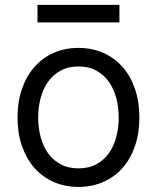

<svg xmlns="http://www.w3.org/2000/svg" viewBox="-20 -747 637 779"><path d="M298.3 11.4Q242.9 11.4 197.4 -8.9Q152 -29.1 119.5 -65.9Q87 -102.6 69.1 -154.7Q51.1 -206.7 51.1 -269.9Q51.1 -333.8 69.1 -386Q87 -438.2 119.5 -475.1Q152 -512.1 197.4 -532.3Q242.9 -552.6 298.3 -552.6Q353.7 -552.6 399.3 -532.3Q445 -512.1 477.5 -475.1Q509.9 -438.2 527.7 -386Q545.5 -333.8 545.5 -269.9Q545.5 -206.7 527.7 -154.7Q509.9 -102.6 477.5 -65.9Q445 -29.1 399.3 -8.9Q353.7 11.4 298.3 11.4ZM298.3 -63.9Q340.6 -63.9 371.3 -80.8Q402 -97.7 422.1 -125.9Q442.1 -154.1 451.9 -191.6Q461.6 -229 461.6 -269.9Q461.6 -311.1 451.9 -348.5Q442.1 -386 422.1 -414.6Q402 -443.2 371.3 -460.2Q340.6 -477.3 298.3 -477.3Q256.4 -477.3 225.5 -460.2Q194.6 -443.2 174.5 -414.6Q154.5 -386 144.7 -348.5Q134.9 -311.1 134.9 -269.9Q134.9 -229 144.7 -191.6Q154.5 -154.1 174.5 -125.9Q194.6 -97.7 225.5 -80.8Q256.4 -63.9 298.3 -63.9ZM464.5 -656.2H132.1V-727.3H464.5Z"/></svg>

Font: Fast_Sans-Dotted
Style: Regular
Weight: 400
Version: Version 3.018